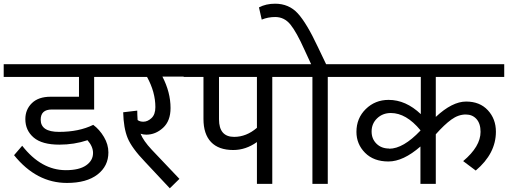

<svg xmlns="http://www.w3.org/2000/svg" viewBox="-40 -994 2746 1038"><path d="M240 -402Q180 -402 180 -347Q180 -281 279 -281Q387 -281 464 -319Q498 -294 522 -253.5Q546 -213 546 -170Q546 -96 487 -50.5Q428 -5 322 -5Q157 -5 36 -155L80 -206Q183 -74 316 -74Q388 -74 425.5 -100Q463 -126 463 -167Q463 -202 433 -236Q361 -212 281 -212Q187 -212 142 -250.5Q97 -289 97 -350Q97 -402 132.5 -436.5Q168 -471 233 -471H387V-578H-20V-647H575V-578H469V-402Z M973 -647V-580H838Q882 -495 882 -410Q882 -340 841.5 -303Q801 -266 751 -266Q735 -266 720 -271Q735 -233 780 -185L930 -27L878 24L745 -118Q672 -194 650 -248Q628 -302 626 -387L702 -396Q702 -375 704 -345Q716 -336 735 -336Q758 -336 779 -355.5Q800 -375 800 -415Q800 -496 755 -578H554V-647Z M1540 -647 1541 -578H1432V0H1349V-226Q1289 -183 1221 -183Q1142 -183 1101 -226Q1060 -269 1060 -351V-578H953V-647ZM1349 -303V-578H1144V-349Q1144 -254 1226 -254Q1292 -254 1349 -303Z M1842 -647V-578H1732V0H1649V-578H1520V-647H1642L1606 -725Q1563 -821 1530 -861.5Q1497 -902 1448 -902Q1409 -902 1375 -888L1360 -954Q1398 -974 1447 -974Q1522 -974 1570 -921.5Q1618 -869 1678 -741L1723 -647Z M2686 -578H2316V-362Q2405 -445 2480 -445Q2554 -445 2597.5 -398Q2641 -351 2641 -282Q2641 -164 2532 -72L2464 -123Q2558 -202 2558 -281Q2558 -326 2536 -350.5Q2514 -375 2478 -375Q2438 -375 2400 -347.5Q2362 -320 2316 -268V0H2233V-202Q2140 -121 2060 -121Q1980 -121 1933.5 -168Q1887 -215 1887 -281Q1887 -355 1937.5 -404.5Q1988 -454 2061 -454Q2154 -454 2235 -377V-578H1822V-647H2686ZM2064 -191V-190Q2140 -190 2233 -288V-290Q2156 -383 2073 -383Q2029 -383 1999 -354.5Q1969 -326 1969 -283Q1969 -243 1995.5 -217Q2022 -191 2064 -191Z"/></svg>

Font: Martel Sans
Style: Regular
Weight: 400
Designer: Dan Reynolds and Mathieu Réguer
Foundry: Dan Reynolds and Mathieu Réguer
Version: Version 1.001;PS 001.001;hotconv 1.0.70;makeotf.lib2.5.58329